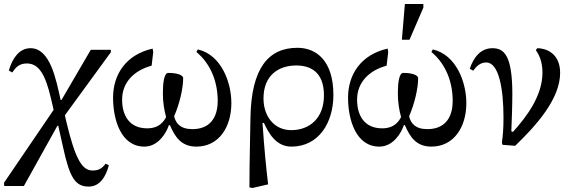

<svg xmlns="http://www.w3.org/2000/svg" viewBox="-65 -719 2830 956"><path d="M487 -459V-471H387L241 -221H237C214 -324 185 -479 87 -479C30 -479 -4 -427 -21 -368L-4 -358C12 -381 28 -403 69 -403C131 -403 162 -342 188 -232L202 -172L-45 191L-44 207H54L221 -93H225L249 14C282 165 309 210 377 210C432 210 462 161 477 104L461 96C442 121 425 130 396 130C344 130 310 74 266 -110L258 -145Z M802 -140C829 -202 847 -278 847 -330C847 -344 820 -356 773 -356C751 -356 746 -302 746 -255C746 -210 752 -173 762 -136C752 -117 730 -80 668 -80C579 -80 543 -144 543 -223C543 -311 605 -369 690 -392L698 -460L695 -477C562 -447 498 -348 498 -233C498 -125 536 11 654 11C724 11 764 -59 776 -96H781C807 -35 839 11 913 11C1024 11 1087 -85 1087 -206C1087 -309 1037 -446 920 -473L913 -460C988 -398 1019 -306 1019 -217C1019 -127 975 -76 893 -76C832 -76 810 -106 802 -140Z M1270 199C1259 105 1252 34 1242 -107H1249C1273 -56 1309 11 1386 11C1522 11 1595 -108 1595 -246C1595 -417 1510 -481 1416 -481C1273 -481 1186 -382 1182 -132C1181 -41 1177 81 1177 214L1192 217ZM1247 -229C1247 -344 1322 -393 1410 -393C1476 -393 1548 -365 1548 -244C1548 -131 1477 -71 1385 -71C1301 -71 1247 -139 1247 -229Z M1972 -140C1999 -202 2017 -278 2017 -330C2017 -344 1990 -356 1943 -356C1921 -356 1916 -302 1916 -255C1916 -210 1922 -173 1932 -136C1922 -117 1900 -80 1838 -80C1749 -80 1713 -144 1713 -223C1713 -311 1775 -369 1860 -392L1868 -460L1865 -477C1732 -447 1668 -348 1668 -233C1668 -125 1706 11 1824 11C1894 11 1934 -59 1946 -96H1951C1977 -35 2009 11 2083 11C2194 11 2257 -85 2257 -206C2257 -309 2207 -446 2090 -473L2083 -460C2158 -398 2189 -306 2189 -217C2189 -127 2145 -76 2063 -76C2002 -76 1980 -106 1972 -140ZM1936 -521H1974L2043 -681V-699H1951Z M2500 7C2604 -93 2724 -226 2724 -356C2724 -457 2650 -479 2610 -479L2603 -469C2618 -448 2636 -414 2636 -358C2636 -241 2557 -138 2489 -62L2481 -65C2483 -117 2486 -194 2486 -251C2486 -443 2445 -479 2387 -479C2329 -479 2294 -435 2274 -377L2291 -367C2307 -388 2325 -408 2356 -408C2419 -408 2442 -277 2442 -132C2442 -81 2439 -41 2434 -10L2437 2Z"/></svg>

Font: STIX Two Math
Style: Regular
Weight: 400
Designer: Ross Mills, John Hudson & Paul Hanslow, Tiro Typeworks Ltd; with portions MicroPress Inc., with additions and correction
Foundry: Tiro Typeworks Ltd
Version: Version 2.02 b142